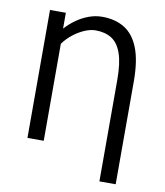

<svg xmlns="http://www.w3.org/2000/svg" viewBox="-90 -742 835 970"><g transform="rotate(10 328.0 -257.0)"><path d="M485.8 153.2V-366.7Q485.8 -453.5 468.3 -503.2Q450.8 -552.8 417.2 -573.9Q383.7 -594.9 335.2 -594.9Q309 -594.9 279.1 -582.2Q249.1 -569.4 221.2 -547.5Q193.3 -525.7 173.2 -497.4V0H89.7V-656.3H171V-575.2Q194.7 -601.5 224.5 -622.6Q254.2 -643.7 287.8 -656Q321.5 -668.3 356.4 -668.3Q423 -668.3 470.8 -639Q518.5 -609.6 543.9 -545.1Q569.3 -480.5 569.3 -374V153.2Z"/></g></svg>

Font: Source Sans 3
Style: Regular
Weight: 200
Designer: Paul D. Hunt
Foundry: Adobe
Version: Version 3.046;hotconv 1.0.118;makeotfexe 2.5.65603